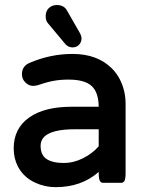

<svg xmlns="http://www.w3.org/2000/svg" viewBox="-20 -735 589 774"><path d="M377.9 -213.9H281.2Q234.4 -213.9 203.6 -206.1Q172.9 -198.2 158.2 -183.6Q143.6 -168.9 143.6 -146.5Q143.6 -117.2 159.7 -100.6Q182.6 -78.1 237.3 -78.1Q277.3 -78.1 314.9 -97.2Q351.6 -115.7 377.9 -145ZM35.2 -136.7Q35.2 -217.3 98.1 -261.7Q159.2 -304.7 269.5 -304.7H377.9Q377.4 -361.8 350.1 -387.7Q321.8 -414.1 256.8 -414.1Q222.7 -414.1 195.1 -408.9Q167.5 -403.8 128.9 -390.6L114.7 -388.7H114.3Q96.2 -388.7 82.3 -402.6Q68.4 -416.5 68.4 -435.5Q68.4 -468.8 100.1 -481.9Q183.6 -517.6 272.5 -517.6Q372.6 -517.6 431.2 -459Q450.2 -439.9 462.9 -415.5Q486.3 -370.1 486.3 -315.4V-39.1Q486.3 -23.9 485.1 -17.3Q483.9 -10.7 482.7 -7.6Q481.4 -4.4 479.5 -2.7Q477.5 -1 476.1 0Q473.1 2 469.7 2H394.5Q389.2 2 385.3 -2Q381.3 -5.9 379.6 -14.9Q377.9 -23.9 377.9 -39.1V-42Q308.6 19.5 204.1 19.5Q160.2 19.5 121.1 1Q74.7 -20.5 51.8 -64.5Q35.2 -97.2 35.2 -136.7ZM308.6 -580.1Q308.6 -564.5 298.3 -554.2Q288.1 -543.9 272.5 -543.9Q256.8 -543.9 246.1 -554.7L243.2 -557.6L176.3 -637.7Q164.1 -649.9 164.1 -668.9Q164.1 -690.4 177 -702.6Q189.9 -714.8 210 -714.8Q230 -714.8 242.7 -702.6Q247.6 -697.8 251 -690.9L300.8 -604Q308.6 -590.3 308.6 -580.1Z"/></svg>

Font: YuPearl-SemiBold
Style: SemiBold
Weight: 600
Designer: Max Yao
Foundry: Max-Everyday
Version: Version 1.011; ttfautohint (v1.8.3)